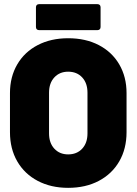

<svg xmlns="http://www.w3.org/2000/svg" viewBox="-20 -892 657 924"><path d="M28 -256V-444Q28 -522 63 -582Q98 -642 161.5 -675Q225 -708 308 -708Q392 -708 455.5 -675Q519 -642 554 -582Q589 -522 589 -444V-256Q589 -176 554 -115.5Q519 -55 455.5 -21.5Q392 12 308 12Q225 12 161.5 -21.5Q98 -55 63 -115.5Q28 -176 28 -256ZM401 -250V-446Q401 -492 375.5 -519.5Q350 -547 308 -547Q267 -547 241.5 -519.5Q216 -492 216 -446V-250Q216 -204 241.5 -176.5Q267 -149 308 -149Q350 -149 375.5 -176.5Q401 -204 401 -250ZM168 -872H449Q456 -872 460 -868Q464 -864 464 -857V-762Q464 -755 460 -751Q456 -747 449 -747H168Q161 -747 157 -751Q153 -755 153 -762V-857Q153 -864 157 -868Q161 -872 168 -872Z"/></svg>

Font: Barlow Black
Style: Regular
Weight: 900
Designer: Jeremy Tribby
Foundry: Tribby Type
Version: Version 1.422